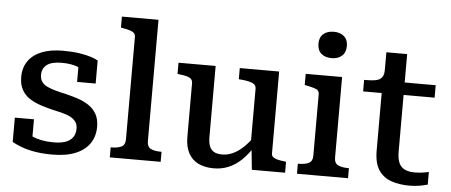

<svg xmlns="http://www.w3.org/2000/svg" viewBox="-52 -897 2417 1030"><g transform="rotate(5 1157.0 -382.0)"><path d="M377 -138Q377 -161 365.5 -176Q354 -191 334.5 -200.5Q315 -210 290.5 -216Q266 -222 239 -228Q206 -236 174 -246.5Q142 -257 115.5 -274Q89 -291 73 -319Q57 -347 57 -389Q57 -439 82.5 -475Q108 -511 155 -529.5Q202 -548 268 -548Q320 -548 358.5 -542Q397 -536 422 -527.5Q447 -519 458 -512V-388H358V-489Q370 -490 377.5 -486.5Q385 -483 389 -477Q393 -471 394.5 -462.5Q396 -454 394 -444Q382 -457 363 -465.5Q344 -474 320.5 -478.5Q297 -483 268 -483Q213 -483 187.5 -463.5Q162 -444 162 -409Q162 -386 173 -371Q184 -356 204 -347Q224 -338 249.5 -331Q275 -324 304 -318Q336 -310 368.5 -299.5Q401 -289 427.5 -271.5Q454 -254 470 -226.5Q486 -199 486 -157Q486 -106 460.5 -68Q435 -30 384.5 -9Q334 12 259 12Q207 12 165.5 5Q124 -2 93.5 -13.5Q63 -25 42 -37V-168H145V-34Q128 -41 119 -49.5Q110 -58 106.5 -67Q103 -76 104 -84Q105 -92 109 -98Q124 -85 146 -75Q168 -65 196.5 -59.5Q225 -54 259 -54Q299 -54 324.5 -63Q350 -72 363.5 -91Q377 -110 377 -138Z M764 -758V-104Q764 -74 784 -64Q804 -54 839 -54H842V0H568V-54H571Q606 -54 626 -64Q646 -74 646 -104V-655Q646 -669 638.5 -676Q631 -683 616 -688Q601 -693 577 -697L567 -699V-758Z M1091 -538V-155Q1091 -126 1098.5 -106.5Q1106 -87 1122.5 -77.5Q1139 -68 1168 -68Q1197 -68 1225 -81Q1253 -94 1280.5 -120Q1308 -146 1336 -186L1335 -124Q1308 -81 1276.5 -51Q1245 -21 1208 -5.5Q1171 10 1128 10Q1080 10 1045 -7Q1010 -24 991.5 -59Q973 -94 973 -145V-435Q973 -455 956.5 -463.5Q940 -472 904 -476L891 -478V-538ZM1433 -538V-97Q1433 -84 1442 -77Q1451 -70 1467.5 -66Q1484 -62 1506 -60L1512 -58V0H1333L1321 -119L1315 -125V-435Q1315 -455 1297 -463.5Q1279 -472 1244 -476L1221 -478V-538Z M1707 -634Q1672 -634 1651 -652Q1630 -670 1630 -706Q1630 -740 1651 -758Q1672 -776 1707 -776Q1741 -776 1762 -758Q1783 -740 1783 -706Q1783 -671 1762 -652.5Q1741 -634 1707 -634ZM1772 -538V-104Q1772 -74 1792.5 -64Q1813 -54 1848 -54H1851V0H1576V-54H1579Q1614 -54 1634.5 -64Q1655 -74 1655 -104V-435Q1655 -455 1638 -462Q1621 -469 1586 -476L1576 -478V-538Z M1891 -471V-533H1901Q1932 -533 1953.5 -537Q1975 -541 1986 -555Q1997 -569 1997 -595L2076 -538H2276V-471ZM2109 -166Q2109 -126 2120 -103.5Q2131 -81 2152.5 -71.5Q2174 -62 2204 -62Q2229 -62 2250.5 -65.5Q2272 -69 2280 -71V-3Q2269 0 2253 3.5Q2237 7 2218.5 9Q2200 11 2180 11Q2129 11 2085.5 -3.5Q2042 -18 2016.5 -55.5Q1991 -93 1991 -162V-522L1997 -530V-691H2109Z"/></g></svg>

Font: Roboto Serif Medium
Style: Regular
Weight: 500
Designer: Greg Gazdowicz
Foundry: Commercial Type
Version: Version 1.008